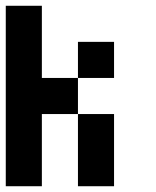

<svg xmlns="http://www.w3.org/2000/svg" viewBox="-20 -645 540 665"><path d="M125 0H0V-625H125V-375H250V-250H125ZM250 -375V-500H375V-375ZM375 0H250V-250H375Z"/></svg>

Font: Tiny5
Style: Regular
Weight: 400
Designer: Stefan Schmidt
Foundry: Made with Bits'n'Picas by Kreative Software
Version: Version 1.002; ttfautohint (v1.8.4.7-5d5b)